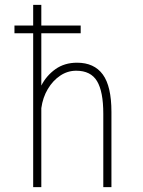

<svg xmlns="http://www.w3.org/2000/svg" viewBox="-20 -770 590 790"><path d="M116.5 0V-633H39.5V-665H116.5V-750H150V-665H312V-633H150V-418Q171 -459 208.2 -485.5Q245.5 -512 297 -512Q367.5 -512 403 -463.5Q438.5 -415 438.5 -309.5V0H405V-302Q405 -393.5 379.2 -436.2Q353.5 -479 293.5 -479Q258 -479 227.8 -458.8Q197.5 -438.5 176.8 -403.8Q156 -369 150 -325V0Z"/></svg>

Font: Trispace SemiCondensed Thin
Style: Regular
Weight: 100
Width: 4
Designer: Tyler Finck
Foundry: Etcetera Type Company
Version: Version 1.210; ttfautohint (v1.8.3)